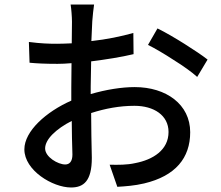

<svg xmlns="http://www.w3.org/2000/svg" viewBox="-20 -807 980 851"><path d="M750 -541C792 -515 831 -487 854 -466L900 -543C876 -562 838 -587 797 -613C757 -638 713 -664 678 -681L636 -608C666 -593 709 -568 750 -541ZM213 -212C234 -233 264 -254 298 -271L299 -196L301 -122C301 -91 288 -78 269 -78C237 -78 180 -111 180 -149C180 -169 192 -191 213 -212ZM383 -479 384 -535C448 -543 518 -554 572 -567L571 -661C519 -646 451 -632 385 -625L389 -713C391 -736 394 -769 397 -787H293C296 -770 299 -731 299 -711L298 -615C274 -614 253 -613 233 -613C198 -613 162 -614 108 -621L111 -529C142 -526 178 -524 235 -524C253 -524 274 -525 297 -527L296 -420V-361C185 -312 88 -226 88 -145C88 -52 213 24 295 24C351 24 387 -5 387 -107L385 -206L384 -306C446 -326 510 -338 576 -338C662 -338 727 -296 727 -222C727 -142 658 -99 579 -84C544 -76 504 -76 466 -77L500 21C535 19 577 16 619 6C758 -27 823 -107 823 -221C823 -344 717 -421 577 -421C520 -421 450 -410 382 -390V-424Z"/></svg>

Font: GenSekiGothic2 TW M
Style: Regular
Weight: 500
Version: Version 2.100;PS 2.1;hotconv 16.6.51;makeotf.lib2.5.65220 DE